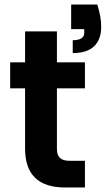

<svg xmlns="http://www.w3.org/2000/svg" viewBox="-20 -830 468 850"><path d="M411 -810Q420 -778 424 -756.5Q428 -735 428 -712Q428 -655 396.5 -625Q365 -595 302 -595V-652Q353 -652 353 -685V-701H295V-810ZM232 -554H356V-439H232V-171Q232 -143 245.5 -130.5Q259 -118 291 -118H356V0H268Q91 0 91 -172V-439H25V-554H91V-691H232Z"/></svg>

Font: Fz Poppins SemBd
Style: Regular
Weight: 600
Designer: Ninad Kale (Devanagari), Jonny Pinhorn (Latin)
Foundry: Indian Type Foundry
Version: Vit hóa bi Vntype.Com & FontZin.Com